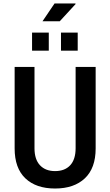

<svg xmlns="http://www.w3.org/2000/svg" viewBox="-20 -1070 632 1102"><path d="M296 12Q187 12 125.5 -46.5Q64 -105 64 -218V-686H178V-219Q178 -155 209.5 -121.5Q241 -88 296 -88Q352 -88 383 -121.5Q414 -155 414 -219V-686H529V-218Q529 -105 467 -46.5Q405 12 296 12ZM330 -779V-883H426V-779ZM164 -779V-883H260V-779ZM224 -948 293 -1050H413L414 -1047L323 -948Z"/></svg>

Font: Archivo Narrow SemiBold
Style: Regular
Weight: 600
Designer: Hector Gatti
Foundry: Omnibus-Type
Version: Version 3.002